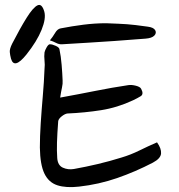

<svg xmlns="http://www.w3.org/2000/svg" viewBox="-20 -757 733 785"><path d="M584 -648Q608 -645 614.5 -633.5Q621 -622 611 -611.5Q601 -601 575 -599Q569 -599 534.5 -596Q500 -593 449 -589.5Q398 -586 341.5 -582.5Q285 -579 234 -576Q222 -575 209.5 -581.5Q197 -588 184 -592Q195 -605 205 -622Q215 -639 228 -641Q274 -650 321 -656Q368 -662 414 -662Q444 -661 463.5 -660Q483 -659 499 -658Q515 -657 534.5 -654.5Q554 -652 584 -648ZM477 -113Q514 -124 549.5 -141.5Q585 -159 622 -175Q640 -150 638.5 -129.5Q637 -109 605 -92Q534 -55 459 -29Q384 -3 303 6Q250 12 214.5 0.5Q179 -11 161.5 -47.5Q144 -84 143 -154Q143 -199 146.5 -253Q150 -307 155 -364.5Q160 -422 162 -475Q164 -492 162 -509.5Q160 -527 162 -543Q164 -552 171 -564Q178 -576 184 -576Q194 -576 208 -569.5Q222 -563 223 -556Q229 -528 232 -492Q235 -456 236 -428Q237 -415 233.5 -399.5Q230 -384 226 -358Q303 -372 370.5 -385.5Q438 -399 505 -409Q518 -411 535.5 -406.5Q553 -402 557 -394Q569 -372 555 -363.5Q541 -355 524 -347Q460 -317 393 -306.5Q326 -296 256 -293Q246 -292 233 -282Q220 -272 218 -262Q214 -209 213 -174.5Q212 -140 214 -111Q216 -81 237 -71.5Q258 -62 282 -66Q332 -75 380.5 -86.5Q429 -98 477 -113ZM25 -517Q21 -532 20 -544.5Q19 -557 30 -579Q63 -643 89 -684.5Q115 -726 133 -735Q151 -744 161 -710Q169 -682 150 -635Q131 -588 88 -534Q38 -472 25 -517Z"/></svg>

Font: Mynerve
Style: Regular
Weight: 400
Designer: Carolina Short
Foundry: Carolina Short
Version: Version 1.000; ttfautohint (v1.8.4.7-5d5b)